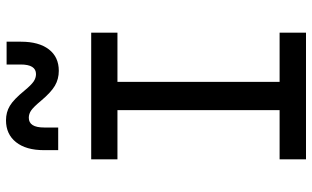

<svg xmlns="http://www.w3.org/2000/svg" viewBox="-220 -820 1040 640"><g transform="rotate(-90 300.0 -500.0)"><path d="M253 -45.5V-670.5H347V-45.5ZM89 0V-88H511V0ZM89 -628.5V-716H511V-628.5ZM384 -824Q356.5 -824 334.2 -837Q312 -850 283.5 -884Q263.5 -908 252 -916Q240.5 -924 227.5 -924Q195 -924 195 -873V-826H119.5V-874Q119.5 -933 146 -966.5Q172.5 -1000 219 -1000Q246 -1000 267.2 -987.2Q288.5 -974.5 317.5 -939Q336.5 -916 348.2 -908Q360 -900 373 -900Q405 -900 405 -951V-998H481V-950Q481 -890.5 455.5 -857.2Q430 -824 384 -824Z"/></g></svg>

Font: Google Sans Code
Style: Regular
Weight: 400
Monospace: yes
Designer: Google Sans Code Authors
Foundry: Google LLC
Version: Version 6.000